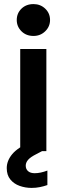

<svg xmlns="http://www.w3.org/2000/svg" viewBox="-20 -740 325 940"><path d="M173 -65 201 -8 159 14Q129 29 117.5 42.5Q106 56 106 71Q106 88 117.5 98Q129 108 150 108Q178 108 212 95V166Q195 172 175.5 176Q156 180 135 180Q104 180 76 170Q48 160 30.5 138.5Q13 117 13 83Q13 47 40 14.5Q67 -18 136 -49ZM79 -500H207V0H79ZM144 -564Q108 -564 85 -587Q62 -610 62 -642Q62 -675 85 -697.5Q108 -720 144 -720Q178 -720 201.5 -697.5Q225 -675 225 -642Q225 -610 201.5 -587Q178 -564 144 -564Z"/></svg>

Font: Albert Sans
Style: Bold
Weight: 700
Designer: Andreas Rasmussen
Foundry: a.Foundry
Version: Version 1.025